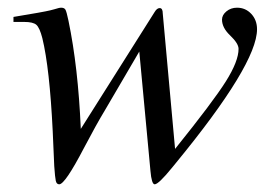

<svg xmlns="http://www.w3.org/2000/svg" viewBox="-20 -461 707 499"><path d="M403 -426 435 -74Q534 -197 567 -249.5Q600 -302 600 -334Q600 -348 578 -369Q557 -389 557 -410Q557 -422 568.5 -431.5Q580 -441 596 -441Q618 -441 633 -425Q648 -409 648 -385Q648 -294 436 -36L427 -25Q392 18 382 18Q374 18 371 -17L342 -327L253 -175Q230 -137 198 -76Q149 18 134 18Q127 18 125 9Q123 0 121 -29L117 -120Q109 -284 90 -362Q83 -389 74.5 -396.5Q66 -404 43 -404H15V-417Q94 -430 110 -434Q115 -435 121.5 -437Q128 -439 132 -440Q136 -441 139 -441Q147 -441 150 -436Q153 -431 158 -407Q183 -287 190 -126L382 -430Q388 -440 395 -440Q403 -440 403 -426Z"/></svg>

Font: STIX MathJax Main
Style: Italic
Weight: 400
Italic angle: -16.33°
Designer: MicroPress Inc., with final additions and corrections provided by Coen Hoffman, Elsevier (retired)
Version: Version 1.1.1